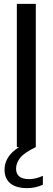

<svg xmlns="http://www.w3.org/2000/svg" viewBox="-20 -760 272 992"><path d="M67 0V-740H165V0ZM121 212Q63 212 33.2 187.2Q3.5 162.5 3.5 117Q3.5 73.5 33.2 38.2Q63 3 134.5 -31L165 0Q104.5 29 83.8 56Q63 83 63 111.5Q63 165.5 131 165.5Q146 165.5 163 161.8Q180 158 201.5 148.5V194.5Q162.5 212 121 212Z"/></svg>

Font: Encode Sans Condensed Condensed Medium
Style: Regular
Weight: 500
Width: 3
Designer: Multiple Designers
Foundry: Impallari Type
Version: Version 3.000; ttfautohint (v1.8.3) -l 8 -r 50 -G 200 -x 14 